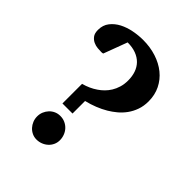

<svg xmlns="http://www.w3.org/2000/svg" viewBox="-199 -797 920 920"><g transform="rotate(45 261.0 -337.5)"><path d="M289.1 -64.9Q289.1 -48.3 282.5 -34.2Q275.9 -20 264.6 -9.8Q253.4 0.5 238.5 6.3Q223.6 12.2 207 12.2Q190.9 12.2 177 5.6Q163.1 -1 152.8 -12.2Q142.6 -23.4 136.7 -38.1Q130.9 -52.7 130.9 -68.8Q130.9 -85.4 137 -99.9Q143.1 -114.3 153.3 -125.2Q163.6 -136.2 177.7 -142.6Q191.9 -148.9 208 -148.9Q226.1 -148.9 241 -142.1Q255.9 -135.3 266.6 -123.8Q277.3 -112.3 283.2 -96.9Q289.1 -81.5 289.1 -64.9ZM458 -497.1Q458 -465.3 448.7 -439.2Q439.5 -413.1 424.1 -391.8Q408.7 -370.6 389.4 -354.5Q370.1 -338.4 349.6 -326.2Q301.8 -297.9 241.2 -283.2V-198.2H172.9V-331.1Q213.4 -341.8 245.1 -363.8Q258.8 -373 271.7 -385.7Q284.7 -398.4 294.9 -415Q305.2 -431.6 311.5 -452.4Q317.9 -473.1 317.9 -499Q317.9 -527.3 309.8 -550.5Q301.8 -573.7 285.4 -590.6Q269 -607.4 244.4 -616.7Q219.7 -626 187 -626L142.1 -505.9Q141.6 -505.4 139.6 -504.9Q138.2 -504.4 136 -504.2Q133.8 -503.9 129.9 -503.9Q120.1 -503.9 105.5 -505.1Q90.8 -506.3 77.1 -512.7Q63.5 -519 53.7 -531.7Q43.9 -544.4 43.9 -567.9Q43.9 -600.6 61.8 -623.3Q79.6 -646 106.9 -660.2Q134.3 -674.3 167.5 -680.7Q200.7 -687 231 -687Q279.3 -687 320.8 -673.6Q362.3 -660.2 392.8 -635.5Q423.3 -610.8 440.7 -575.7Q458 -540.5 458 -497.1Z"/></g></svg>

Font: Charis SIL Viet
Style: Bold
Weight: 700
Foundry: SIL International
Version: Version 5.000